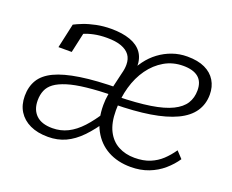

<svg xmlns="http://www.w3.org/2000/svg" viewBox="-95 -703 1051 871"><g transform="rotate(20 430.0 -267.5)"><path d="M303 -502Q269 -502 240.5 -496Q212 -490 191.5 -480.5Q171 -471 156 -460Q154 -467 157.5 -473.5Q161 -480 167.5 -486Q174 -492 182 -495.5Q190 -499 199 -500L174 -387H110L136 -505Q151 -513 176.5 -523Q202 -533 236 -540Q270 -547 308 -547Q361 -547 399 -533.5Q437 -520 456.5 -493Q476 -466 476 -425L474 -380L402 -294L420 -371Q424 -386 425.5 -396.5Q427 -407 427 -417Q427 -445 413.5 -463.5Q400 -482 373 -492Q346 -502 303 -502ZM204 12Q153 12 117 -5Q81 -22 61.5 -53Q42 -84 42 -127Q42 -172 62 -205Q82 -238 127 -259.5Q172 -281 247.5 -292.5Q323 -304 434 -305L424 -266Q347 -264 292 -258Q237 -252 200.5 -240.5Q164 -229 143 -213.5Q122 -198 113 -176.5Q104 -155 104 -128Q104 -83 130.5 -57.5Q157 -32 209 -32Q249 -32 283 -49Q317 -66 348 -99.5Q379 -133 411 -184L431 -149Q396 -95 361 -59Q326 -23 288 -5.5Q250 12 204 12ZM603 12Q540 12 492.5 -14Q445 -40 418 -90Q391 -140 391 -210Q391 -237 395.5 -262Q400 -287 407.5 -309Q415 -331 426.5 -349.5Q438 -368 452 -383Q467 -420 489 -450Q511 -480 540 -501.5Q569 -523 603 -535Q637 -547 675 -547Q726 -547 760 -531Q794 -515 811.5 -486Q829 -457 829 -419Q829 -373 805 -337.5Q781 -302 731.5 -278.5Q682 -255 607.5 -243Q533 -231 433 -230L438 -268Q531 -270 595 -280Q659 -290 697.5 -309Q736 -328 753 -355Q770 -382 770 -418Q770 -460 745 -480.5Q720 -501 672 -501Q622 -501 581.5 -477.5Q541 -454 512 -413.5Q483 -373 468 -320Q453 -267 453 -207Q453 -147 472.5 -108.5Q492 -70 526.5 -51.5Q561 -33 605 -33Q648 -33 679.5 -46Q711 -59 734.5 -81Q758 -103 778 -132L808 -100Q788 -70 758 -44Q728 -18 689 -3Q650 12 603 12Z"/></g></svg>

Font: Roboto Serif ExtraLight
Style: Italic
Weight: 250
Italic angle: -10°
Designer: Greg Gazdowicz
Foundry: Commercial Type
Version: Version 1.008